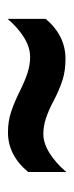

<svg xmlns="http://www.w3.org/2000/svg" viewBox="132 -572 191 494"><g transform="rotate(-90 227.0 -325.5)"><path d="M215 -282Q191 -295 170 -302Q149 -309 129 -309Q105 -309 79.5 -293Q54 -277 31 -250V-348Q74 -400 133 -400Q162 -400 187 -391.5Q212 -383 240 -369Q266 -356 286.5 -349.5Q307 -343 327 -343Q352 -343 377.5 -359Q403 -375 425 -401V-303Q382 -252 322 -252Q292 -252 268 -259.5Q244 -267 215 -282Z"/></g></svg>

Font: Noto Sans Telugu ExtraCondensed SemiBold
Style: Regular
Weight: 600
Width: 2
Designer: Jelle Bosma - Monotype Design Team
Foundry: Monotype Imaging Inc.
Version: Version 2.005; ttfautohint (v1.8.4.7-5d5b)